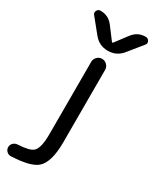

<svg xmlns="http://www.w3.org/2000/svg" viewBox="-263 -840 882 1096"><g transform="rotate(30 178.0 -292.0)"><path d="M262.7 -737.3Q294.9 -780.3 347.7 -780.3Q364.3 -780.3 371.1 -765.6Q374 -759.8 374 -753.9Q374 -746.1 367.2 -739.3L292 -646.5Q255.9 -602.5 199.2 -602.5Q142.6 -602.5 106.4 -646.5L31.2 -739.3Q20.5 -751 27.3 -765.6Q34.2 -780.3 50.8 -780.3Q103.5 -780.3 135.7 -737.3L195.3 -658.2Q196.3 -656.2 199.2 -656.2Q202.1 -656.2 203.1 -658.2ZM149.4 -501Q149.4 -519.5 163.1 -533.2Q176.8 -546.9 195.3 -546.9Q213.9 -546.9 227.5 -533.2Q241.2 -519.5 241.2 -501V-24.4Q241.2 107.4 191.4 152.3Q147.5 190.4 21.5 195.3Q20.5 195.3 19.5 195.3Q4.9 195.3 -5.9 184.6Q-17.6 173.8 -17.6 157.7Q-17.6 141.6 -6.3 130.4Q4.9 119.1 21.5 118.2Q98.6 114.3 121.1 93.8Q149.4 68.4 149.4 -24.4Z"/></g></svg>

Font: Gen Jyuu Gothic P Regular
Style: Regular
Weight: 400
Designer: [Source Han Sans]
Ryoko NISHIZUKA  (kana & ideographs); Paul D. Hunt (Latin, Greek & Cyrillic); Wenlong ZHANG  (bopomofo
Version: Version 1.002.20150607